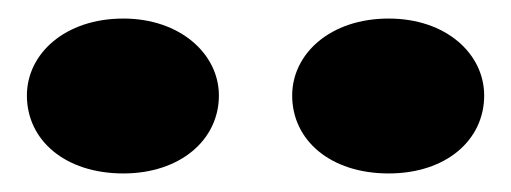

<svg xmlns="http://www.w3.org/2000/svg" viewBox="-20 -957 551 207"><path d="M113 -770C174 -770 216 -806 216 -854C216 -899 174 -937 113 -937C50 -937 9 -899 9 -854C9 -806 50 -770 113 -770ZM399 -770C461 -770 502 -806 502 -854C502 -899 461 -937 399 -937C336 -937 295 -899 295 -854C295 -806 336 -770 399 -770Z"/></svg>

Font: Sprat Extended
Style: Bold
Weight: 700
Width: 9
Designer: Ethan Nakache
Foundry: Collletttivo
Version: Version 2.000;Glyphs 3.2 (3217)